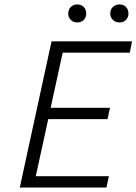

<svg xmlns="http://www.w3.org/2000/svg" viewBox="-20 -844 614 864"><path d="M327 -743Q310 -743 298.5 -754.5Q287 -766 287 -783Q287 -801 298.5 -812.5Q310 -824 327 -824Q346 -824 357 -812.5Q368 -801 368 -783Q368 -766 357 -754.5Q346 -743 327 -743ZM476 -783Q476 -801 488 -812.5Q500 -824 518 -824Q536 -824 547 -812.5Q558 -801 558 -783Q558 -766 547 -754.5Q536 -743 518 -743Q500 -743 488 -754.5Q476 -766 476 -783ZM564 -607H262L208 -359H475L464 -308H197L141 -51H470L459 0H69L212 -658H574Z"/></svg>

Font: EauTestInfant Semilight
Style: Italic
Weight: 300
Italic angle: -12°
Designer: Christian Thalmann (Catharsis Fonts)
Version: Version 0.001;PS 000.001;hotconv 1.0.88;makeotf.lib2.5.64775